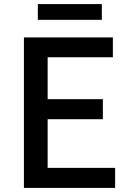

<svg xmlns="http://www.w3.org/2000/svg" viewBox="-20 -919 640 939"><path d="M97 0H543V-98H213V-336H483V-434H213V-639H532V-736H97ZM165 -822H478V-899H165Z"/></svg>

Font: Noto Sans T Chinese Medium
Style: Regular
Weight: 500
Designer: Ryoko NISHIZUKA (kana & ideographs); Paul D. Hunt (Latin, Greek & Cyrillic); Wenlong ZHANG (bopomofo); Sandoll Communica
Foundry: Adobe Systems Incorporated
Version: Version 1.000;PS 1;hotconv 1.0.78;makeotf.lib2.5.61930